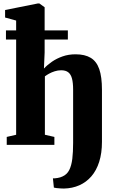

<svg xmlns="http://www.w3.org/2000/svg" viewBox="-20 -839 664 1112"><path d="M350 253Q341.5 253 329.2 252.2Q317 251.5 306.5 250.2Q296 249 292 247.5L286.5 194Q296.5 194.5 313.2 191.8Q330 189 342 183Q368 171.5 381 145.8Q394 120 398.8 80.5Q403.5 41 403.5 -11V-319.5Q403.5 -359 397 -383.8Q390.5 -408.5 375.5 -420.2Q360.5 -432 334.5 -432Q315 -432 297 -426.2Q279 -420.5 264.5 -412.5Q250 -404.5 240 -397V-58.5L295 -46V0H19V-46L73.5 -58.5V-720L9.5 -737.5V-781L199.5 -819H208L238.5 -797V-535L234.5 -442Q254 -463 281.2 -481.8Q308.5 -500.5 342.8 -512.5Q377 -524.5 417.5 -524.5Q471.5 -524.5 505.2 -504.2Q539 -484 554.8 -439Q570.5 -394 570.5 -319V-17.5Q570.5 48 554.5 98.2Q538.5 148.5 509 182.5Q479.5 216.5 439.2 234.2Q399 252 350 253ZM14.5 -610V-663H373V-610Z"/></svg>

Font: Merriweather 72pt Black
Style: Regular
Weight: 900
Version: Version 2.100